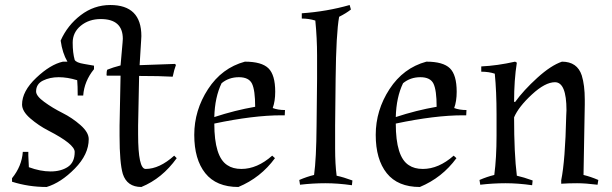

<svg xmlns="http://www.w3.org/2000/svg" viewBox="-20 -731 2442 766"><path d="M93 -110 95 -68V-64Q141 -47 182 -47Q223 -47 250.5 -65Q278 -83 278 -125Q278 -156 173 -210Q134 -230 101 -258.5Q68 -287 68 -314Q68 -367 124.5 -420.5Q181 -474 231 -485H249Q229 -519 222 -569Q249 -630 302 -670.5Q355 -711 420 -711Q544 -711 544 -587Q544 -578 543 -568L537 -471L678 -476L682 -472Q675 -454 669 -425Q618 -428 535 -428L531 -230Q531 -212 531 -195Q531 -57 561 -57Q616 -57 675 -110L685 -100Q627 -19 544 15Q487 15 470 -37Q457 -81 457 -189Q457 -208 457 -230L461 -429H407L405 -431Q405 -447 408 -453Q430 -462 461 -470L469 -561Q470 -569 470 -576Q470 -655 382 -655Q335 -655 302.5 -628.5Q270 -602 270 -561Q270 -520 278 -492Q284 -481 315 -476L355 -469V-455Q316 -407 312 -350H290Q290 -389 288 -411Q249 -423 214 -423Q179 -423 151.5 -409.5Q124 -396 124 -366Q124 -348 157 -324Q190 -300 229 -280.5Q268 -261 301 -232Q334 -203 334 -176Q334 -115 278.5 -58.5Q223 -2 166 15Q94 15 28 -6V-20Q67 -68 71 -125H93Z M943 -57Q1006 -57 1066 -110L1077 -100Q1020 -22 931 15Q843 15 799 -40Q755 -95 755 -193Q755 -291 810 -375.5Q865 -460 957 -485Q1024 -485 1051 -458.5Q1078 -432 1078 -365Q1078 -327 1068 -300Q1089 -292 1117 -292L1116 -271Q1110 -271 1103 -271Q991 -271 835 -238Q835 -105 887 -72Q909 -57 943 -57ZM864 -399Q837 -343 835 -264Q917 -291 998 -305Q998 -371 985.5 -397Q973 -423 933 -423Q893 -423 864 -399Z M1317 -230Q1317 -201 1317 -138.5Q1317 -76 1323 -30Q1351 -24 1386 -11L1384 8Q1328 0 1278 0Q1228 0 1177 6L1174 -13Q1204 -26 1233 -33Q1242 -97 1243 -230L1245 -417Q1245 -443 1245 -510.5Q1245 -578 1238 -649Q1212 -657 1184 -657V-678Q1284 -685 1375 -711L1380 -693Q1361 -678 1333 -664Q1321 -598 1319 -417Z M1667 -57Q1730 -57 1790 -110L1801 -100Q1744 -22 1655 15Q1567 15 1523 -40Q1479 -95 1479 -193Q1479 -291 1534 -375.5Q1589 -460 1681 -485Q1748 -485 1775 -458.5Q1802 -432 1802 -365Q1802 -327 1792 -300Q1813 -292 1841 -292L1840 -271Q1834 -271 1827 -271Q1715 -271 1559 -238Q1559 -105 1611 -72Q1633 -57 1667 -57ZM1588 -399Q1561 -343 1559 -264Q1641 -291 1722 -305Q1722 -371 1709.5 -397Q1697 -423 1657 -423Q1617 -423 1588 -399Z M2240 -291Q2240 -403 2194 -403Q2155 -403 2102 -354Q2049 -305 2031 -263Q2031 -118 2042 -30Q2069 -24 2105 -11L2103 8Q2047 0 1997 0Q1947 0 1896 6L1893 -13Q1923 -26 1952 -33Q1961 -101 1961 -190V-274Q1961 -366 1954 -437Q1930 -445 1900 -445V-466Q1964 -469 2035 -485L2042 -481Q2031 -412 2031 -325L2035 -324Q2069 -371 2123.5 -420.5Q2178 -470 2222 -485Q2283 -485 2301 -430Q2313 -391 2313 -334Q2313 -325 2313 -314L2308 -33Q2337 -26 2367 -13L2364 6Q2316 0 2282.5 0Q2249 0 2219 2V-12Q2235 -90 2239 -269Q2240 -279 2240 -291Z"/></svg>

Font: Almendra
Style: Regular
Weight: 400
Designer: Ana Sanfelippo
Foundry: Ana Sanfelippo
Version: Version 1.004